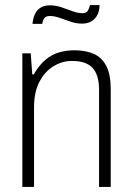

<svg xmlns="http://www.w3.org/2000/svg" viewBox="-20 -736 518 756"><path d="M68 0V-526H101L107 -443H113Q134 -480 159.5 -501Q185 -522 213.5 -530Q242 -538 273 -538Q317 -538 349 -524Q381 -510 398.5 -476.5Q416 -443 416 -385V0H370V-383Q370 -415 362.5 -437Q355 -459 341 -472Q327 -485 307.5 -490.5Q288 -496 263 -496Q225 -496 191 -475.5Q157 -455 135.5 -414.5Q114 -374 114 -313V0ZM108 -642Q110 -664 117.5 -680.5Q125 -697 140 -706Q155 -715 176 -715Q199 -715 221.5 -707.5Q244 -700 265 -692Q286 -684 305 -684Q320 -684 326 -694Q332 -704 334 -716H372Q372 -694 363.5 -677.5Q355 -661 340 -652Q325 -643 303 -643Q281 -643 258.5 -650.5Q236 -658 215.5 -665.5Q195 -673 176 -673Q160 -673 154 -663.5Q148 -654 146 -642Z"/></svg>

Font: Archivo SemiCondensed Thin
Style: Regular
Weight: 250
Width: 4
Designer: Hector Gatti
Foundry: Omnibus-Type
Version: Version 2.001